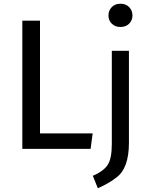

<svg xmlns="http://www.w3.org/2000/svg" viewBox="-20 -800 805 1032"><path d="M467 0H100V-689H195V-83H478ZM506 212 479 145Q535 121 558 87.5Q581 54 581 -26V-527H673V-32Q673 107 603 156Q568 184 506 212ZM627 -655Q599 -655 581 -672.5Q563 -690 563 -717Q563 -743 580.5 -761.5Q598 -780 627 -780Q657 -780 674.5 -761.5Q692 -743 692 -717Q692 -691 674.5 -673Q657 -655 627 -655Z"/></svg>

Font: Trujillo
Style: Regular
Weight: 400
Designer: Fira Sans original fonts by bBox Type GmbH, Carrois Corporate GbR, & Edenspiekermann AG / Changes by Cristiano Sobral
Foundry: Fira Sans original fonts by bBox Type GmbH, Carrois Corporate GbR, & Edenspiekermann AG / Changes by Cristiano Sobral
Version: Version 4.301;October 17, 2021;FontCreator 14.0.0.2814 64-bi